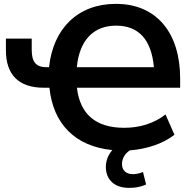

<svg xmlns="http://www.w3.org/2000/svg" viewBox="-20 -749 978 969"><path d="M631.3 199.2C665 199.2 689.9 194.3 717.3 182.1L701.7 119.1C683.6 126.5 667.5 129.9 649.9 129.9C617.7 129.9 595.7 111.8 595.7 78.6C595.7 50.8 610.8 25.9 635.3 9.8C721.7 3.4 803.7 -24.4 860.4 -68.8L815.4 -171.4C755.9 -125 683.6 -104 606.9 -104C462.9 -104 383.8 -172.9 368.2 -306.2H889.2V-353C889.2 -581.1 772 -729.5 564.9 -729.5C373 -729.5 248 -605 227.5 -409.7H216.3C163.1 -409.7 140.1 -434.1 140.1 -497.6V-554.2H9.8V-496.1C9.8 -372.6 72.8 -306.2 201.7 -306.2H229.5C248 -123 360.4 -9.8 546.9 8.3C525.9 32.7 514.2 62 514.2 93.3C514.2 158.7 558.6 199.2 631.3 199.2ZM565.9 -619.6C679.2 -619.6 744.1 -549.8 756.8 -409.7H367.7C380.9 -547.4 453.1 -619.6 565.9 -619.6Z"/></svg>

Font: Winston SemiBold
Style: Regular
Weight: 600
Designer: Vernon Adams, Kim Jin-seong, David Berlow, Cristiano Sobral
Foundry: The Winston Project Authors
Version: Version 3.004